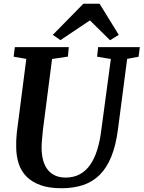

<svg xmlns="http://www.w3.org/2000/svg" viewBox="-20 -1000 770 1030"><path d="M66.9 -209Q66.4 -228 67.1 -247.8Q67.9 -267.6 70.3 -289.6L121.1 -684.1L53.2 -695.8L59.6 -747.1H349.1L344.2 -696.3L259.3 -683.6L210 -301.3Q207 -272.9 205.1 -248.5Q203.1 -224.1 203.1 -205.1Q203.6 -168 211.9 -138.7Q220.2 -109.4 236.3 -89.1Q252.4 -68.8 276.4 -58.1Q300.3 -47.4 332 -47.4Q375 -47.4 407.7 -64.9Q440.4 -82.5 463.6 -115.7Q486.8 -148.9 501.7 -196.8Q516.6 -244.6 523.9 -305.7L574.7 -683.6L501 -695.8L506.3 -747.1H730L723.6 -695.8L662.1 -684.1L612.8 -306.2Q601.6 -219.7 577.1 -159.7Q552.7 -99.6 514.9 -62Q477.1 -24.4 425.8 -7.3Q374.5 9.8 309.6 9.8Q244.6 9.8 198.7 -6.3Q152.8 -22.5 123.5 -51.5Q94.2 -80.6 80.8 -120.8Q67.4 -161.1 66.9 -209ZM263.2 -813 427.2 -980H514.2L617.2 -813L570.3 -784.2L462.4 -890.6L304.2 -784.7Z"/></svg>

Font: Brush Lettering One
Style: Bold Italic
Weight: 400
Italic angle: -7°
Designer: Eben Sorkin
Foundry: Eben Sorkin
Version: Version 1.001